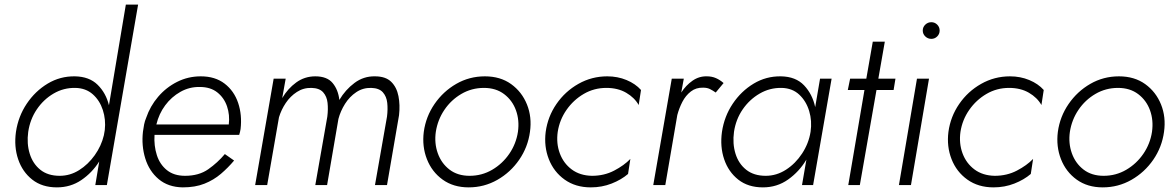

<svg xmlns="http://www.w3.org/2000/svg" viewBox="-20 -800 5070 830"><path d="M49 -230Q40 -166 58.5 -111.5Q77 -57 119.5 -23.5Q162 10 226 10Q285 10 331.5 -21.5Q378 -53 409 -102L392 0H442L577 -780H524L451 -345Q438 -398 402 -433.5Q366 -469 304 -470Q240 -471 186 -438.5Q132 -406 95.5 -351.5Q59 -297 49 -230ZM102 -230Q110 -284 139 -327Q168 -370 211.5 -395.5Q255 -421 306 -420Q351 -419 381 -392.5Q411 -366 424.5 -324.5Q438 -283 433 -238L429 -215Q418 -169 389.5 -129Q361 -89 322 -64.5Q283 -40 238 -40Q187 -40 154.5 -66Q122 -92 108.5 -135.5Q95 -179 102 -230Z M656 -262Q667 -308 694 -344.5Q721 -381 760 -403Q799 -425 844 -424Q890 -424 919.5 -400.5Q949 -377 961.5 -340Q974 -303 969 -262ZM648 -217H1014Q1016 -223 1017.5 -229.5Q1019 -236 1020 -242Q1027 -303 1009.5 -355Q992 -407 951 -438.5Q910 -470 848 -470Q793 -470 745.5 -446Q698 -422 663.5 -381.5Q629 -341 612 -291Q606 -277 603 -262Q600 -247 598 -231Q591 -170 608 -115Q625 -60 666 -25.5Q707 9 770 10Q824 10 864 -6Q904 -22 935 -48.5Q966 -75 992 -106L952 -134Q921 -97 880.5 -68.5Q840 -40 780 -40Q732 -40 701.5 -64.5Q671 -89 658 -129.5Q645 -170 648 -217Z M1705 -302Q1710 -346 1702.5 -384.5Q1695 -423 1671 -446.5Q1647 -470 1601 -470Q1552 -471 1512.5 -441.5Q1473 -412 1447 -368Q1442 -412 1418 -441Q1394 -470 1343 -470Q1297 -470 1260.5 -443.5Q1224 -417 1200 -376L1215 -460H1163L1083 0H1135L1186 -293Q1196 -326 1215.5 -355Q1235 -384 1263.5 -402.5Q1292 -421 1327 -420Q1361 -419 1377 -401Q1393 -383 1396 -355.5Q1399 -328 1395 -296L1343 0H1394L1443 -286Q1452 -320 1471.5 -351Q1491 -382 1520 -401.5Q1549 -421 1585 -420Q1619 -419 1635 -401Q1651 -383 1654 -355.5Q1657 -328 1653 -296L1601 0H1653Z M1812 -230Q1804 -167 1825.5 -112Q1847 -57 1893.5 -23.5Q1940 10 2006 10Q2073 10 2130 -22.5Q2187 -55 2224.5 -109.5Q2262 -164 2271 -230Q2280 -294 2258 -348.5Q2236 -403 2189.5 -436.5Q2143 -470 2076 -470Q2009 -470 1952.5 -437.5Q1896 -405 1858.5 -350.5Q1821 -296 1812 -230ZM1864 -230Q1872 -282 1901 -325Q1930 -368 1974.5 -394Q2019 -420 2072 -420Q2124 -420 2159.5 -393Q2195 -366 2210.5 -323Q2226 -280 2219 -230Q2211 -178 2181.5 -135Q2152 -92 2107.5 -66Q2063 -40 2010 -40Q1958 -40 1923 -67Q1888 -94 1872.5 -137.5Q1857 -181 1864 -230Z M2391 -230Q2399 -282 2429 -325Q2459 -368 2503.5 -394Q2548 -420 2601 -420Q2651 -420 2687 -399Q2723 -378 2741 -346L2751 -411Q2727 -438 2688.5 -454Q2650 -470 2605 -470Q2538 -470 2480.5 -437.5Q2423 -405 2385.5 -350.5Q2348 -296 2339 -230Q2331 -167 2352.5 -112Q2374 -57 2421 -23.5Q2468 10 2534 10Q2582 10 2624 -6.5Q2666 -23 2695 -48L2705 -113Q2678 -85 2635 -62.5Q2592 -40 2539 -40Q2487 -41 2451.5 -67.5Q2416 -94 2400 -137Q2384 -180 2391 -230Z M3074 -400 3108 -441Q3092 -455 3074.5 -462.5Q3057 -470 3036 -470Q3002 -471 2973.5 -451Q2945 -431 2925 -400L2936 -460H2884L2804 0H2856L2908 -303Q2916 -333 2930 -360Q2944 -387 2966.5 -404.5Q2989 -422 3020 -421Q3037 -421 3049 -415Q3061 -409 3074 -400Z M3101 -230Q3092 -166 3110.5 -111.5Q3129 -57 3171.5 -23.5Q3214 10 3278 10Q3339 10 3387 -24Q3435 -58 3466 -110L3447 0H3495L3575 -460H3525L3504 -337Q3492 -393 3456 -431Q3420 -469 3356 -470Q3292 -471 3238 -438.5Q3184 -406 3147.5 -351.5Q3111 -297 3101 -230ZM3153 -230Q3161 -284 3190.5 -327Q3220 -370 3264 -395.5Q3308 -421 3359 -420Q3405 -419 3435 -391Q3465 -363 3478 -320Q3491 -277 3484 -230Q3476 -180 3447.5 -136.5Q3419 -93 3378 -66.5Q3337 -40 3290 -40Q3239 -40 3206 -66Q3173 -92 3159.5 -135.5Q3146 -179 3153 -230Z M3753 -620 3725 -460H3655L3645 -411H3717L3647 0H3697L3769 -411H3843L3851 -460H3777L3805 -620Z M3980 -693.5Q3969 -683 3969 -668Q3969 -653 3980 -642.5Q3991 -632 4006 -632Q4021 -632 4031.5 -642.5Q4042 -653 4042 -668Q4042 -683 4031.5 -693.5Q4021 -704 4006 -704Q3991 -704 3980 -693.5ZM3944 -460 3866 0H3918L3996 -460Z M4132 -230Q4140 -282 4170 -325Q4200 -368 4244.5 -394Q4289 -420 4342 -420Q4392 -420 4428 -399Q4464 -378 4482 -346L4492 -411Q4468 -438 4429.5 -454Q4391 -470 4346 -470Q4279 -470 4221.5 -437.5Q4164 -405 4126.5 -350.5Q4089 -296 4080 -230Q4072 -167 4093.5 -112Q4115 -57 4162 -23.5Q4209 10 4275 10Q4323 10 4365 -6.5Q4407 -23 4436 -48L4446 -113Q4419 -85 4376 -62.5Q4333 -40 4280 -40Q4228 -41 4192.5 -67.5Q4157 -94 4141 -137Q4125 -180 4132 -230Z M4553 -230Q4545 -167 4566.5 -112Q4588 -57 4634.5 -23.5Q4681 10 4747 10Q4814 10 4871 -22.5Q4928 -55 4965.5 -109.5Q5003 -164 5012 -230Q5021 -294 4999 -348.5Q4977 -403 4930.5 -436.5Q4884 -470 4817 -470Q4750 -470 4693.5 -437.5Q4637 -405 4599.5 -350.5Q4562 -296 4553 -230ZM4605 -230Q4613 -282 4642 -325Q4671 -368 4715.5 -394Q4760 -420 4813 -420Q4865 -420 4900.5 -393Q4936 -366 4951.5 -323Q4967 -280 4960 -230Q4952 -178 4922.5 -135Q4893 -92 4848.5 -66Q4804 -40 4751 -40Q4699 -40 4664 -67Q4629 -94 4613.5 -137.5Q4598 -181 4605 -230Z"/></svg>

Font: Jost* 300 Light Italic
Style: Italic
Weight: 300
Italic angle: -10°
Version: Version 3.200; ttfautohint (v0.97) -l 8 -r 50 -G 200 -x 14 -